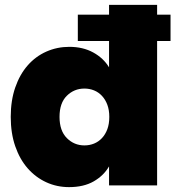

<svg xmlns="http://www.w3.org/2000/svg" viewBox="-20 -760 738 787"><path d="M24 -281Q24 -348 42.5 -401.5Q61 -455 93.5 -492Q126 -529 170 -548.5Q214 -568 264 -568Q320 -568 362 -545Q404 -522 427 -484V-592H299V-700H427V-740H624V-700H679V-592H624V0H427V-78Q405 -40 364 -16.5Q323 7 263 7Q213 7 169.5 -13Q126 -33 93.5 -70Q61 -107 42.5 -160.5Q24 -214 24 -281ZM428 -281Q428 -309 420 -330.5Q412 -352 398 -367Q384 -382 365.5 -389.5Q347 -397 326 -397Q284 -397 254 -367.5Q224 -338 224 -281Q224 -224 254 -194Q284 -164 326 -164Q347 -164 365.5 -171.5Q384 -179 398 -194Q412 -209 420 -230.5Q428 -252 428 -281Z"/></svg>

Font: SVN-Poppins ExtraBold
Style: Regular
Weight: 800
Designer: Ninad Kale (Devanagari), Jonny Pinhorn (Latin)
Foundry: Indian Type Foundry
Version: Version 3.002 2017; ttfautohint (v1.8.3)